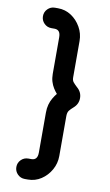

<svg xmlns="http://www.w3.org/2000/svg" viewBox="-105 -846 618 1083"><g transform="rotate(10 203.5 -304.5)"><path d="M136.5 185.8H118.5Q94.2 185.8 77.1 168.6Q60 151.5 60 127.2Q60 102.8 77.1 85.8Q94.2 68.8 118.5 68.8H136.5Q153.5 68.8 162.2 58.1Q171 47.5 171 24.8V-203.8Q171 -229 176.6 -249.6Q182.2 -270.2 192.4 -287.6Q202.5 -305 213.5 -318.2Q202.5 -330.8 192.9 -346.2Q183.2 -361.8 177.1 -381.4Q171 -401 171 -426V-634.2Q171 -657.2 162.2 -667.8Q153.5 -678.2 136.5 -678.2H118.5Q94.2 -678.2 77.1 -695.4Q60 -712.5 60 -736.8Q60 -761 77.1 -778.1Q94.2 -795.2 118.5 -795.2H136.5Q177.8 -795.2 211.9 -772.9Q246 -750.5 266.9 -713.6Q287.8 -676.8 287.8 -634.2V-426Q287.8 -409 295.5 -399.4Q303.2 -389.8 318.2 -375.8Q346 -352.5 346.4 -317.9Q346.8 -283.2 319.2 -259.5Q305 -247.2 296.4 -236.4Q287.8 -225.5 287.8 -203.8V24.8Q287.8 67.2 266.9 104.1Q246 141 211.9 163.4Q177.8 185.8 136.5 185.8Z"/></g></svg>

Font: National Park
Style: Regular
Weight: 400
Designer: Andrea Herstowski, Ben Hoepner
Version: Version 1.009